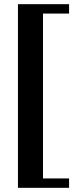

<svg xmlns="http://www.w3.org/2000/svg" viewBox="-20 -700 371 920"><path d="M66 200V-680H311V-635H186V155H311V200Z"/></svg>

Font: El Messiri
Style: Bold
Weight: 700
Designer: Mohamed Gaber
Foundry: Kief Type Foundry
Version: Version 2.020; ttfautohint (v1.8.3)